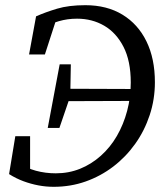

<svg xmlns="http://www.w3.org/2000/svg" viewBox="-20 -705 640 740"><path d="M187 15Q157 15 128 9.5Q99 4 70.5 -6.5Q42 -17 15 -34L39 -180H96V-38L55 -77Q81 -57 118 -47Q155 -37 195 -37Q245 -37 288.5 -54.5Q332 -72 368.5 -104.5Q405 -137 430.5 -181Q456 -225 470 -277.5Q484 -330 484 -387Q484 -470 456 -524.5Q428 -579 381.5 -606Q335 -633 277 -633Q240 -633 207.5 -623.5Q175 -614 145 -599L200 -640L153 -495H92L119 -642Q155 -658 200 -671.5Q245 -685 309 -685Q392 -685 452 -648.5Q512 -612 544.5 -545.5Q577 -479 577 -388Q577 -322 557 -261.5Q537 -201 501 -150.5Q465 -100 416.5 -63Q368 -26 310 -5.5Q252 15 187 15ZM164 -212 210 -457H253L251 -347L248 -326L209 -212ZM213 -315 219 -363 493 -362 486 -316Z"/></svg>

Font: Source Serif 4 18pt
Style: Italic
Weight: 400
Italic angle: -12°
Designer: Frank Grießhammer
Foundry: Adobe Systems Incorporated
Version: Version 4.004;hotconv 1.0.116;makeotfexe 2.5.65601